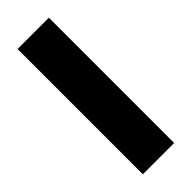

<svg xmlns="http://www.w3.org/2000/svg" viewBox="-217 -671 698 698"><g transform="rotate(-45 131.5 -322.0)"><path d="M51 0V-644H212V0Z"/></g></svg>

Font: Kanit SemiBold
Style: Regular
Weight: 600
Designer: Katatrad Team
Foundry: CadsonDemak
Version: Version 2.000; ttfautohint (v1.8.3)